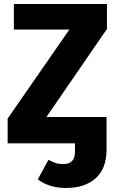

<svg xmlns="http://www.w3.org/2000/svg" viewBox="-20 -713 578 955"><path d="M512 -569 211 -131H510V31Q510 125 456 173.5Q402 222 309 222Q224 222 168 179L221 82Q244 94 258 98.5Q272 103 295 103Q353 103 353 42V0H18V-123L325 -566H49V-693H512Z"/></svg>

Font: FiraGOUPP
Style: Bold
Weight: 700
Designer: bBox Type
Foundry: bBox Type GmbH
Version: Version 1.001